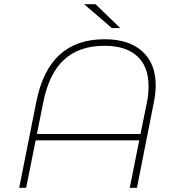

<svg xmlns="http://www.w3.org/2000/svg" viewBox="-20 -890 843 910"><path d="M718 -485Q718 -448 709 -404L629 0H595L640 -225H149L104 0H71L152 -407Q182 -557 262.5 -630.5Q343 -704 476 -704Q591 -704 654.5 -646.5Q718 -589 718 -485ZM684 -482Q684 -575 630 -624Q576 -673 475 -673Q355 -673 283.5 -607Q212 -541 185 -405L155 -255H646L676 -403Q684 -440 684 -482ZM379 -870H433L550 -757H510Z"/></svg>

Font: Montserrat Alternates ExLight
Style: Italic
Weight: 275
Italic angle: -11.3°
Designer: Julieta Ulanovsky
Foundry: Julieta Ulanovsky
Version: Version 7.200